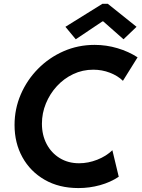

<svg xmlns="http://www.w3.org/2000/svg" viewBox="-20 -958 727 986"><path d="M382.8 7.8Q283.2 7.8 209.5 -34.7Q135.7 -77.1 95.2 -150.4Q54.7 -223.6 54.7 -315.9Q54.7 -398.9 86.7 -473.1Q118.7 -547.4 175.3 -604.7Q231.9 -662.1 306.4 -694.8Q380.9 -727.5 465.8 -727.5Q526.4 -727.5 583.5 -710.4Q640.6 -693.4 686.5 -663.6L611.3 -543Q585 -568.8 544.4 -584.5Q503.9 -600.1 459 -600.1Q403.8 -600.1 356 -577.4Q308.1 -554.7 272.2 -515.6Q236.3 -476.6 215.8 -426.8Q195.3 -377 195.3 -322.8Q195.3 -264.2 219.5 -218.3Q243.7 -172.4 286.9 -146Q330.1 -119.6 386.2 -119.6Q433.1 -119.6 479.2 -137.7Q525.4 -155.8 557.1 -186.5L589.8 -50.3Q547.4 -22 493.7 -7.1Q439.9 7.8 382.8 7.8ZM369.1 -756.3 315.9 -820.3 505.9 -938.5H533.7L681.2 -820.3L614.3 -756.3L510.3 -848.1H505.9Z"/></svg>

Font: Reddit Sans
Style: Bold Italic
Weight: 700
Italic angle: -11.25°
Designer: Stephen Hutchings
Version: Version 1.013